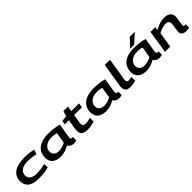

<svg xmlns="http://www.w3.org/2000/svg" viewBox="443 -2522 4263 4263"><g transform="rotate(-45 2574.5 -390.0)"><path d="M385 10Q213 10 128.5 -55.5Q44 -121 44 -242Q44 -390 155.5 -470.5Q267 -551 478 -551Q551 -551 625.5 -543Q700 -535 763 -518L726 -410Q654 -427 590.5 -434Q527 -441 472 -441Q348 -441 280.5 -391Q213 -341 213 -256Q213 -180 269.5 -140.5Q326 -101 429 -101Q501 -101 562 -110.5Q623 -120 694 -135L697 -29Q628 -8 548 1Q468 10 385 10Z M1479 10Q1435 10 1396 -12Q1357 -34 1341 -70Q1286 -35 1214.5 -12.5Q1143 10 1071 10Q993 10 933.5 -15Q874 -40 840 -91Q806 -142 806 -220Q806 -330 858.5 -403.5Q911 -477 1006.5 -514Q1102 -551 1232 -551Q1292 -551 1354 -545.5Q1416 -540 1469.5 -530Q1523 -520 1558 -508Q1532 -350 1517 -255Q1502 -160 1502 -153Q1502 -108 1540 -108Q1555 -108 1568 -111V-1Q1552 4 1527 7Q1502 10 1479 10ZM1337 -164 1377 -419Q1348 -431 1310 -436.5Q1272 -442 1230 -442Q1153 -442 1095 -417.5Q1037 -393 1004 -348.5Q971 -304 971 -245Q971 -178 1015.5 -142Q1060 -106 1134 -106Q1184 -106 1239 -122.5Q1294 -139 1337 -164Z M2136 -144 2135 -26Q2072 -8 2017 1Q1962 10 1909 10Q1825 10 1776 -25Q1727 -60 1727 -148Q1727 -178 1733 -215L1768 -435H1639L1656 -527L1788 -541L1827 -665H1970L1950 -541H2194L2176 -435H1933L1898 -220Q1897 -212 1896.5 -204.5Q1896 -197 1896 -190Q1896 -156 1915.5 -136.5Q1935 -117 1984 -117Q2018 -117 2055 -124.5Q2092 -132 2136 -144Z M2903 10Q2859 10 2820 -12Q2781 -34 2765 -70Q2710 -35 2638.5 -12.5Q2567 10 2495 10Q2417 10 2357.5 -15Q2298 -40 2264 -91Q2230 -142 2230 -220Q2230 -330 2282.5 -403.5Q2335 -477 2430.5 -514Q2526 -551 2656 -551Q2716 -551 2778 -545.5Q2840 -540 2893.5 -530Q2947 -520 2982 -508Q2956 -350 2941 -255Q2926 -160 2926 -153Q2926 -108 2964 -108Q2979 -108 2992 -111V-1Q2976 4 2951 7Q2926 10 2903 10ZM2761 -164 2801 -419Q2772 -431 2734 -436.5Q2696 -442 2654 -442Q2577 -442 2519 -417.5Q2461 -393 2428 -348.5Q2395 -304 2395 -245Q2395 -178 2439.5 -142Q2484 -106 2558 -106Q2608 -106 2663 -122.5Q2718 -139 2761 -164Z M3199 -740H3364L3281 -217Q3279 -209 3278 -199Q3277 -189 3277 -177Q3277 -155 3290.5 -138Q3304 -121 3339 -121Q3361 -121 3381.5 -125Q3402 -129 3429 -135L3431 -15Q3391 -4 3347.5 3Q3304 10 3256 10Q3179 10 3142.5 -24.5Q3106 -59 3106 -128Q3106 -147 3108.5 -167.5Q3111 -188 3114 -207Z M4169 10Q4125 10 4086 -12Q4047 -34 4031 -70Q3976 -35 3904.5 -12.5Q3833 10 3761 10Q3683 10 3623.5 -15Q3564 -40 3530 -91Q3496 -142 3496 -220Q3496 -330 3548.5 -403.5Q3601 -477 3696.5 -514Q3792 -551 3922 -551Q3982 -551 4044 -545.5Q4106 -540 4159.5 -530Q4213 -520 4248 -508Q4222 -350 4207 -255Q4192 -160 4192 -153Q4192 -108 4230 -108Q4245 -108 4258 -111V-1Q4242 4 4217 7Q4192 10 4169 10ZM4027 -164 4067 -419Q4038 -431 4000 -436.5Q3962 -442 3920 -442Q3843 -442 3785 -417.5Q3727 -393 3694 -348.5Q3661 -304 3661 -245Q3661 -178 3705.5 -142Q3750 -106 3824 -106Q3874 -106 3929 -122.5Q3984 -139 4027 -164ZM3852 -596 4034 -790H4195L3977 -596Z M4436 -541H4588L4576 -462Q4647 -502 4719 -526.5Q4791 -551 4872 -551Q4968 -551 5021 -508Q5074 -465 5074 -389Q5074 -368 5069 -333.5Q5064 -299 5057.5 -262Q5051 -225 5046 -193.5Q5041 -162 5041 -146Q5041 -108 5076 -108Q5094 -108 5109 -113L5111 0Q5091 5 5063 7.5Q5035 10 5011 10Q4951 10 4911 -17.5Q4871 -45 4871 -101Q4871 -118 4875.5 -149Q4880 -180 4886 -216Q4892 -252 4897 -285.5Q4902 -319 4902 -340Q4902 -384 4876.5 -408Q4851 -432 4795 -432Q4737 -432 4684 -413.5Q4631 -395 4574 -368L4515 0H4351Z"/></g></svg>

Font: Georama ExtraExtended SemiBold
Style: Italic
Weight: 600
Width: 8
Italic angle: -9°
Designer: Jean-Baptiste Levee
Foundry: Production Type
Version: Version 1.000